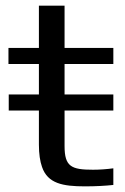

<svg xmlns="http://www.w3.org/2000/svg" viewBox="-20 -654 442 681"><path d="M209 -136V-262H382V-319H209V-427H382V-484H209V-634H118V-484H10V-427H118V-319H11V-262H118V-141C118 -108 122 -82 129 -62C149 -3 203 7 281 7C320 7 354 5 382 2V-57C359 -54 335 -52 310 -52C233 -52 209 -63 209 -136Z"/></svg>

Font: Gamestation Text
Style: Bold
Weight: 400
Designer: Jonas Hecksher
Foundry: Jonas Hecksher, Playtypeª, e-types AS
Version: Version 1.003